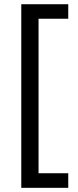

<svg xmlns="http://www.w3.org/2000/svg" viewBox="-20 -734 369 912"><path d="M304.2 88.9H163.1V-645H304.2V-713.9H81.1V158.2H304.2Z"/></svg>

Font: Samim
Style: Regular
Weight: 400
Foundry: DejaVu fonts team - Redesigned by Saber Rastikerdar
Version: Version 4.0.5